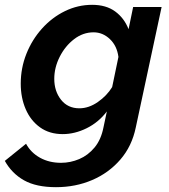

<svg xmlns="http://www.w3.org/2000/svg" viewBox="-70 -553 701 796"><path d="M162 223Q80 223 29.5 194.5Q-21 166 -50 114L38 43Q58 80 96 101Q134 122 183 122Q222 122 258.5 106.5Q295 91 322 58.5Q349 26 359 -25L373 -91Q339 -46 289.5 -21.5Q240 3 190 3Q135 3 96 -25Q57 -53 36.5 -100.5Q16 -148 16 -206Q16 -271 39.5 -330Q63 -389 104.5 -435Q146 -481 199.5 -507Q253 -533 312 -533Q370 -533 407.5 -505.5Q445 -478 463 -432L482 -524H600L493 -25Q477 53 429 108.5Q381 164 312 193.5Q243 223 162 223ZM259 -104Q298 -104 335.5 -130Q373 -156 395 -192L421 -317Q415 -363 385.5 -391Q356 -419 318 -419Q274 -419 237 -390.5Q200 -362 177.5 -317.5Q155 -273 155 -226Q155 -175 183 -139.5Q211 -104 259 -104Z"/></svg>

Font: Raleway
Style: Bold Italic
Weight: 700
Italic angle: -12°
Designer: Matt McInerney, Pablo Impallari, Rodrigo Fuenzalida
Foundry: Matt McInerney, Pablo Impallari, Rodrigo Fuenzalida
Version: Version 4.101;RELEASE